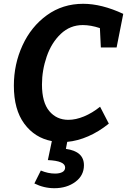

<svg xmlns="http://www.w3.org/2000/svg" viewBox="-20 -736 669 1011"><path d="M201 -291Q201 -197 239.5 -151Q278 -105 340 -105Q379 -105 422.5 -123Q466 -141 507 -174L553 -85Q501 -43 445 -18.5Q389 6 334 11L327 48Q422 61 422 134Q422 188 377 221.5Q332 255 266 255Q211 255 161 230L195 162Q233 178 270 178Q294 178 308.5 170Q323 162 323 146Q323 111 232 107L253 7Q163 -10 108 -84.5Q53 -159 53 -285Q53 -398 98.5 -497Q144 -596 227 -656Q310 -716 418 -716Q515 -716 629 -663L594 -486H511L506 -588Q458 -604 416 -604Q349 -604 300 -557.5Q251 -511 226 -438.5Q201 -366 201 -291Z"/></svg>

Font: Bitter Pro
Style: Bold Italic
Weight: 700
Italic angle: -9°
Designer: Sol Matas, and Bitter project Authors
Foundry: Sol Matas
Version: Version 1.010